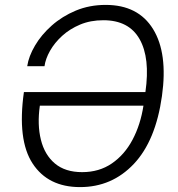

<svg xmlns="http://www.w3.org/2000/svg" viewBox="-20 -753 726 783"><path d="M306.5 10Q176 10 113 -86.2Q50 -182.5 77.5 -377.5H573Q593 -516.5 549.2 -593.5Q505.5 -670.5 401.5 -670.5Q349 -670.5 306.8 -652.8Q264.5 -635 233.5 -606.8Q202.5 -578.5 184 -545.8Q165.5 -513 161.5 -483H91Q97 -523.5 122.8 -567.2Q148.5 -611 191 -648.8Q233.5 -686.5 289.2 -709.8Q345 -733 411 -733Q543.5 -733 604.2 -634.5Q665 -536 640.5 -361.5Q615 -179 525.8 -84.5Q436.5 10 306.5 10ZM315 -51Q384.5 -51 436.2 -86.5Q488 -122 520.5 -183.2Q553 -244.5 565 -322H142.5Q131.5 -244.5 146.8 -183Q162 -121.5 204 -86.2Q246 -51 315 -51Z"/></svg>

Font: Public Sans ExtraLight
Style: Italic
Weight: 200
Italic angle: -8°
Designer: The Public Sans project authors (U.S. Web Design System). Libre Franklin designed by Pablo Impallari and Rodrigo Fuenzal
Version: Version 1.007; ttfautohint (v1.8.1) -l 8 -r 50 -G 200 -x 14 